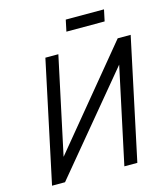

<svg xmlns="http://www.w3.org/2000/svg" viewBox="-126 -974 935 1072"><g transform="rotate(-15 341.5 -438.0)"><path d="M576 -876H355L341 -810H562ZM190 -700 41 0H116L578 -556L459 0H534L683 -700H608L145 -139L265 -700Z"/></g></svg>

Font: Advent Pro Medium
Style: Italic
Weight: 500
Italic angle: -12°
Version: Version 3.000